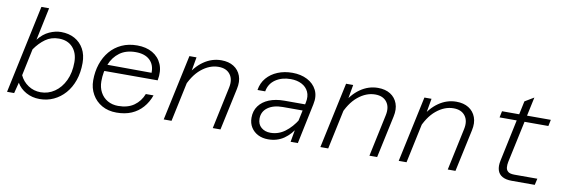

<svg xmlns="http://www.w3.org/2000/svg" viewBox="-53 -1145 4656 1569"><g transform="rotate(10 2275.0 -360.0)"><path d="M384 -558Q449 -558 497.5 -531Q546 -504 573 -455Q600 -406 600 -339Q600 -259 577.5 -194.5Q555 -130 514.5 -84Q474 -38 420.5 -13Q367 12 304 12Q242 12 191.5 -16Q141 -44 115 -90L92 0H33L189 -732H253L196 -461Q237 -513 287 -535.5Q337 -558 384 -558ZM303 -44Q366 -44 418.5 -80Q471 -116 502 -181Q533 -246 533 -333Q533 -410 491 -456Q449 -502 376 -502Q312 -502 264.5 -468Q217 -434 178 -378L131 -155Q154 -105 200 -74.5Q246 -44 303 -44Z M942 12Q873 12 821 -17.5Q769 -47 739.5 -99Q710 -151 710 -215Q710 -288 731 -350.5Q752 -413 791.5 -459.5Q831 -506 887.5 -532Q944 -558 1016 -558Q1090 -558 1143 -527.5Q1196 -497 1220 -440.5Q1244 -384 1229 -306H773L784 -360L1169 -358Q1171 -425 1130 -463.5Q1089 -502 1013 -502Q933 -502 880.5 -463.5Q828 -425 802.5 -360.5Q777 -296 777 -219Q777 -168 798.5 -128Q820 -88 858.5 -66Q897 -44 946 -44Q1026 -44 1077.5 -80.5Q1129 -117 1153 -179H1217Q1196 -120 1158 -77Q1120 -34 1066.5 -11Q1013 12 942 12Z M1740 0 1814 -348Q1829 -417 1797.5 -459Q1766 -501 1701 -501Q1626 -501 1558 -445Q1490 -389 1447 -278L1454 -377Q1499 -463 1567 -510.5Q1635 -558 1714 -558Q1775 -558 1816.5 -532Q1858 -506 1875.5 -459Q1893 -412 1879 -349L1804 0ZM1333 0 1450 -546H1509L1484 -404L1398 0Z M2386 0 2411 -142 2453 -338Q2464 -390 2446.5 -427.5Q2429 -465 2390 -485Q2351 -505 2299 -505Q2225 -505 2173 -469.5Q2121 -434 2110 -370H2046Q2055 -429 2091 -471Q2127 -513 2182 -535.5Q2237 -558 2303 -558Q2374 -558 2427.5 -530.5Q2481 -503 2506 -453Q2531 -403 2516 -334L2446 0ZM2200 12Q2153 12 2116.5 -6.5Q2080 -25 2058.5 -59Q2037 -93 2037 -139Q2037 -196 2067 -237Q2097 -278 2151 -300Q2205 -322 2277 -322H2462L2451 -269H2274Q2196 -269 2149.5 -235Q2103 -201 2103 -143Q2103 -96 2133.5 -70Q2164 -44 2210 -44Q2276 -44 2330.5 -84.5Q2385 -125 2427 -193V-135Q2387 -65 2331 -26.5Q2275 12 2200 12Z M3040 0 3114 -348Q3129 -417 3097.5 -459Q3066 -501 3001 -501Q2926 -501 2858 -445Q2790 -389 2747 -278L2754 -377Q2799 -463 2867 -510.5Q2935 -558 3014 -558Q3075 -558 3116.5 -532Q3158 -506 3175.5 -459Q3193 -412 3179 -349L3104 0ZM2633 0 2750 -546H2809L2784 -404L2698 0Z M3690 0 3764 -348Q3779 -417 3747.5 -459Q3716 -501 3651 -501Q3576 -501 3508 -445Q3440 -389 3397 -278L3404 -377Q3449 -463 3517 -510.5Q3585 -558 3664 -558Q3725 -558 3766.5 -532Q3808 -506 3825.5 -459Q3843 -412 3829 -349L3754 0ZM3283 0 3400 -546H3459L3434 -404L3348 0Z M4220 0Q4172 0 4142 -17Q4112 -34 4102 -67Q4092 -100 4102 -147L4210 -657L4285 -702L4166 -147Q4161 -123 4163 -101Q4165 -79 4181 -66Q4197 -53 4235 -53H4424L4412 0ZM4033 -493 4044 -546H4449L4438 -493Z"/></g></svg>

Font: Azeret Mono Thin ExtraLight
Style: Italic
Weight: 250
Italic angle: -12°
Version: Version 1.002